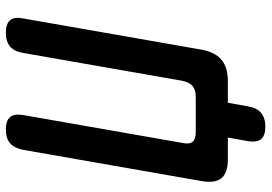

<svg xmlns="http://www.w3.org/2000/svg" viewBox="-152 -628 905 640"><g transform="rotate(-90 300.0 -307.5)"><path d="M150 67 162 0H89Q44 0 26.5 -21.5Q9 -43 17 -88L121 -682Q127 -712 143 -726Q159 -740 189 -740Q218 -740 230 -726Q242 -712 237 -682L144 -151Q139 -128 148 -117.5Q157 -107 179 -107H298Q321 -107 333.5 -117.5Q346 -128 351 -151L444 -682Q449 -712 465.5 -726Q482 -740 511 -740Q541 -740 553 -726Q565 -712 559 -682L455 -88Q447 -43 421.5 -21.5Q396 0 351 0H278L266 67Q261 97 244 111Q227 125 198 125Q169 125 157 111Q145 97 150 67Z"/></g></svg>

Font: Maple Mono NL SemiBold
Style: Italic
Weight: 600
Italic angle: -10°
Monospace: yes
Designer: subframe7536
Version: Version 7.000